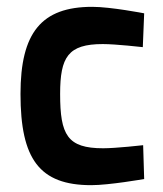

<svg xmlns="http://www.w3.org/2000/svg" viewBox="-20 -531 476 562"><path d="M250 -511C101 -511 40 -435 40 -256C40 -66 95 11 247 11C300 11 402 -7 402 -7L399 -106C399 -106 320 -97 282 -97C177 -97 156 -136 156 -256C156 -364 179 -402 281 -402C319 -402 398 -393 398 -393L402 -492C402 -492 304 -511 250 -511Z"/></svg>

Font: TitilliumText22L
Style: 800 wt
Weight: 800
Designer: Campivisivi
Foundry: Campivisivi
Version: 1.000